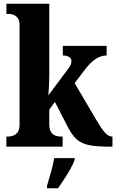

<svg xmlns="http://www.w3.org/2000/svg" viewBox="-20 -780 619 1021"><path d="M14 0V-54H27Q36 -54 49.5 -58.5Q63 -63 73.5 -76.5Q84 -90 84 -118V-646Q84 -672 73.5 -685Q63 -698 49.5 -702Q36 -706 27 -706H14V-760H242V-378Q242 -360 241 -338Q240 -316 239 -297.5Q238 -279 237 -273L344 -416Q356 -431 358 -441Q360 -451 360 -456Q360 -469 347.5 -477Q335 -485 314 -485V-536H547V-485Q516 -485 486.5 -465Q457 -445 424 -400L377 -338L494 -139Q518 -98 537 -76Q556 -54 575 -54H578V0H566Q496 0 455 -8Q414 -16 388.5 -38.5Q363 -61 340 -106L272 -238L242 -197V-120Q242 -91 252 -77Q262 -63 275.5 -58.5Q289 -54 299 -54H313V0ZM230 208Q239 178 251 136Q263 94 268 61H377V71Q369 92 354 119Q339 146 321.5 172.5Q304 199 289 221H230Z"/></svg>

Font: Noto Serif Lao Condensed ExtraBold
Style: Regular
Weight: 800
Width: 3
Designer: Monotype Design Team
Foundry: Monotype Imaging Inc.
Version: Version 2.003; ttfautohint (v1.8.4.7-5d5b)